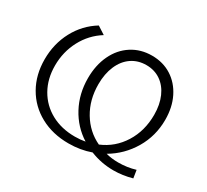

<svg xmlns="http://www.w3.org/2000/svg" viewBox="-134 -862 1163 1080"><g transform="rotate(30 447.0 -322.0)"><path d="M705 12Q626 12 554 -17Q487 7 410 7Q307 7 227 -36.5Q147 -80 102.5 -158Q58 -236 58 -336.5Q58 -437 102.5 -520.5Q147 -604 227 -653L278 -620Q206 -575 166 -499.5Q126 -424 126 -335Q126 -249 163.5 -183Q201 -117 268 -80.5Q335 -44 422 -44Q457 -44 489 -50Q411 -99 366.5 -182Q322 -265 322 -366Q322 -451 353.5 -517Q385 -583 442 -619.5Q499 -656 572 -656Q644 -656 699 -621Q754 -586 785 -523.5Q816 -461 816 -380Q816 -275 764.5 -188Q713 -101 626 -50Q662 -40 707 -40Q764 -40 817 -56L825 -5Q764 12 705 12ZM562 -73Q648 -109 698 -189Q748 -269 748 -373Q748 -439 726 -489Q704 -539 664 -566.5Q624 -594 571 -594Q517 -594 476 -566Q435 -538 412.5 -486Q390 -434 390 -366Q390 -265 436.5 -187.5Q483 -110 562 -73Z"/></g></svg>

Font: Montserrat Ace
Style: Regular
Weight: 400
Designer: Julieta Ulanovsky
Foundry: Julieta Ulanovsky
Version: Version 1